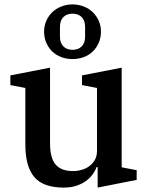

<svg xmlns="http://www.w3.org/2000/svg" viewBox="-20 -839 671 871"><path d="M270 12Q175 12 135 -36.5Q95 -85 95 -182V-440L27 -453V-497L207 -532V-188Q207 -123 232 -93Q257 -63 311 -63Q331 -63 350.5 -68.5Q370 -74 385.5 -85.5Q401 -97 410.5 -114Q420 -131 420 -155V-440L352 -453V-497L532 -532V-80L600 -67V-23L423 12V-81H418Q412 -64 399.5 -47Q387 -30 368.5 -17Q350 -4 325.5 4Q301 12 270 12ZM309 -613Q335 -613 350.5 -628.5Q366 -644 366 -673V-717Q366 -746 350.5 -761.5Q335 -777 309 -777Q283 -777 267.5 -761.5Q252 -746 252 -717V-673Q252 -644 267.5 -628.5Q283 -613 309 -613ZM309 -571Q282 -571 258 -580Q234 -589 217 -605.5Q200 -622 190 -645Q180 -668 180 -695Q180 -722 190 -744.5Q200 -767 217 -783.5Q234 -800 258 -809.5Q282 -819 309 -819Q336 -819 360 -809.5Q384 -800 401 -783.5Q418 -767 428 -744.5Q438 -722 438 -695Q438 -668 428 -645Q418 -622 401 -605.5Q384 -589 360 -580Q336 -571 309 -571Z"/></svg>

Font: IBM Plex Serif Medium
Style: Regular
Weight: 500
Designer: Mike Abbink, Paul van der Laan, Pieter van Rosmalen
Foundry: Bold Monday
Version: Version 2.5